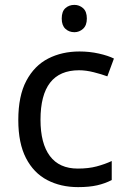

<svg xmlns="http://www.w3.org/2000/svg" viewBox="-20 -757 520 787"><path d="M300 10Q229 10 173.5 -19Q118 -48 86.5 -109Q55 -170 55 -265Q55 -364 88 -426Q121 -488 177.5 -517Q234 -546 306 -546Q347 -546 385 -537.5Q423 -529 447 -517L420 -444Q396 -453 364 -461Q332 -469 304 -469Q146 -469 146 -266Q146 -169 184.5 -117.5Q223 -66 299 -66Q343 -66 376.5 -75Q410 -84 438 -97V-19Q411 -5 378.5 2.5Q346 10 300 10ZM285 -737Q305 -737 320.5 -723.5Q336 -710 336 -681Q336 -653 320.5 -639Q305 -625 285 -625Q263 -625 248 -639Q233 -653 233 -681Q233 -710 248 -723.5Q263 -737 285 -737Z"/></svg>

Font: Noto Sans Old Turkic
Style: Regular
Weight: 400
Designer: Monotype Design Team
Foundry: Monotype Imaging Inc.
Version: Version 2.003; ttfautohint (v1.8.4.7-5d5b)